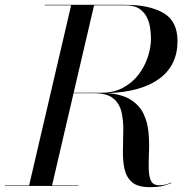

<svg xmlns="http://www.w3.org/2000/svg" viewBox="-60 -770 794 795"><path d="M-40 -2H60.5L234.5 -748H125V-750H460Q558.5 -750 616.8 -716.2Q675 -682.5 675 -600Q675 -499.5 599.8 -444.2Q524.5 -389 386 -384.5Q448.5 -379 483.8 -355.5Q519 -332 535 -297.5Q551 -263 554.8 -223.2Q558.5 -183.5 557 -144.8Q555.5 -106 555.8 -73.8Q556 -41.5 564.8 -22.2Q573.5 -3 599 -3Q615 -3 626.5 -6.2Q638 -9.5 649 -14L650 -12Q623 -1.5 605 1.8Q587 5 560 5Q510 5 486.2 -16Q462.5 -37 455.2 -71.8Q448 -106.5 449 -148Q450 -189.5 450.5 -231Q451 -272.5 442.8 -307.2Q434.5 -342 408.5 -363Q382.5 -384 330 -384H244.5L155.5 -2H265V0H-40ZM460 -748H329.5L245 -386H360Q411 -386 449.5 -406.8Q488 -427.5 513.5 -461Q539 -494.5 552 -533.8Q565 -573 565 -610Q565 -628.5 562 -652Q559 -675.5 548.5 -697.5Q538 -719.5 517 -733.8Q496 -748 460 -748Z"/></svg>

Font: Bodoni* 96pt
Style: Italic
Weight: 400
Italic angle: -13°
Version: Version 2.3